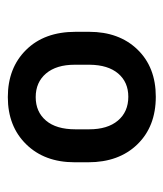

<svg xmlns="http://www.w3.org/2000/svg" viewBox="17 -778 424 498"><g transform="rotate(-90 229.0 -529.0)"><path d="M57.1 -547.4Q57.1 -625.5 103.8 -673.1Q150.4 -720.7 226.1 -720.7Q301.8 -720.7 348.6 -673.3Q395.5 -626 395.5 -544.9V-509.8Q395.5 -432.1 349.6 -384.5Q303.7 -336.9 227.1 -336.9Q149.9 -336.9 103.5 -384.8Q57.1 -432.6 57.1 -512.2ZM142.6 -509.8Q142.6 -461.9 165.3 -435.1Q188 -408.2 227.1 -408.2Q265.1 -408.2 287.4 -434.6Q309.6 -460.9 310.1 -508.3V-547.4Q310.1 -594.7 287.4 -621.6Q264.6 -648.4 226.1 -648.4Q188 -648.4 165.3 -621.8Q142.6 -595.2 142.6 -545.4Z"/></g></svg>

Font: Roboto
Style: Regular
Weight: 900
Designer: Google
Version: Version 2.001171; 2014